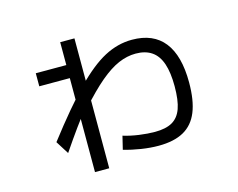

<svg xmlns="http://www.w3.org/2000/svg" viewBox="-90 -730 1119 902"><g transform="rotate(-15 469.0 -279.0)"><path d="M420.9 -30.3 436.5 -94.7Q470.7 -84 512.7 -78.1Q554.7 -72.3 588.9 -72.3Q642.6 -72.3 673.8 -90.3Q705.1 -108.4 719.2 -147.9Q733.4 -187.5 733.4 -255.9Q733.4 -322.3 718.8 -365.7Q704.1 -409.2 673.3 -430.2Q642.6 -451.2 595.7 -451.2Q553.7 -451.2 511.7 -433.1Q469.7 -415 420.9 -374Q372.1 -333 309.6 -262.7H299.8Q249 -200.2 168.9 -82L128.9 -145.5Q239.3 -289.1 317.4 -369.1Q395.5 -449.2 460.9 -483.9Q526.4 -518.6 595.7 -518.6Q699.2 -518.6 751.5 -452.1Q803.7 -385.7 803.7 -255.9Q803.7 -168 781.2 -112.8Q758.8 -57.6 711.4 -31.2Q664.1 -4.9 588.9 -4.9Q549.8 -4.9 505.4 -11.7Q460.9 -18.6 420.9 -30.3ZM267.6 -419.9H119.1V-483.4H267.6V-594.7H336.9V37.1H267.6Z"/></g></svg>

Font: WEMIX Pretendard Variable
Style: Regular
Weight: 400
Designer: Base glyphs from Inter by Rasmus Andersson; Hangeul glyphs from Noto Sans CJK(Source Han Sans) by Jang Soo-young and Kan
Foundry: Kil Hyung-jin
Version: Version 1.000;Glyphs 3.2 (3208)